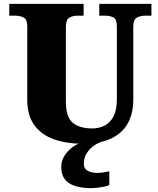

<svg xmlns="http://www.w3.org/2000/svg" viewBox="-20 -734 820 994"><path d="M407 10Q324 10 259 -13Q194 -36 157.5 -86.5Q121 -137 121 -219V-597Q121 -634 102 -643.5Q83 -653 57 -653H28V-714H413V-653H384Q358 -653 339.5 -643Q321 -633 321 -593V-210Q321 -128 356.5 -98.5Q392 -69 457 -69Q492 -69 521 -83.5Q550 -98 567.5 -131Q585 -164 585 -219V-597Q585 -634 567.5 -643.5Q550 -653 523 -653H494V-714H764V-653H734Q707 -653 688.5 -643Q670 -633 670 -593V-217Q670 -150 643.5 -99Q617 -48 559.5 -19Q502 10 407 10ZM455 240Q376 240 336.5 213.5Q297 187 297 130Q297 99 314 72Q331 45 358 26Q385 7 415 0H507Q486 6 464.5 21.5Q443 37 428.5 60Q414 83 414 115Q414 139 433.5 150Q453 161 483 161Q497 161 512.5 159Q528 157 546 153V224Q536 229 518.5 232.5Q501 236 483.5 238Q466 240 455 240Z"/></svg>

Font: Noto Serif Black
Style: Regular
Weight: 900
Designer: Monotype Design Team
Foundry: Monotype Imaging Inc.
Version: Version 2.014; ttfautohint (v1.8.4.7-5d5b)